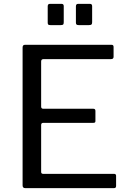

<svg xmlns="http://www.w3.org/2000/svg" viewBox="-20 -974 668 994"><path d="M97 -728Q97 -742 109 -742H558Q568 -742 568 -731V-680Q568 -668 555 -668H206Q193 -668 193 -656V-422Q193 -411 204 -411H463Q474 -411 474 -400V-347Q474 -343 472 -340.5Q470 -338 463 -338H204Q193 -338 193 -327V-84Q193 -74 203 -74H570Q581 -74 581 -64V-11Q581 -6 578.5 -3Q576 0 570 0H111Q97 0 97 -14V-728ZM310 -942V-859Q310 -850 307 -847Q304 -844 294 -844H241Q232 -844 229.5 -847Q227 -850 227 -857V-941Q227 -954 238 -954H299Q310 -954 310 -942ZM457 -942V-859Q457 -850 453.5 -847Q450 -844 440 -844H388Q379 -844 376 -847Q373 -850 373 -857V-941Q373 -954 384 -954H446Q457 -954 457 -942Z"/></svg>

Font: Libre Franklin
Style: Regular
Weight: 400
Designer: Pablo Impallari, Rodrigo Fuenzalida, Nhung Nguyen
Foundry: Impallari Type
Version: Version 3.000